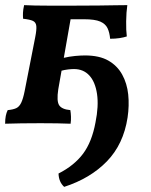

<svg xmlns="http://www.w3.org/2000/svg" viewBox="-40 -480 589 748"><path d="M-20 2Q-20 -16 -17.5 -28.5Q-15 -41 -10 -51Q11 -53 23 -58.5Q35 -64 42.5 -79.5Q50 -95 56 -125L97 -334Q103 -364 101.5 -378.5Q100 -393 88.5 -398.5Q77 -404 50 -407Q49 -417 49.5 -430Q50 -443 54 -460Q71 -459 96 -458.5Q121 -458 148.5 -458Q176 -458 201.5 -458Q227 -458 247 -458Q304 -458 343.5 -458.5Q383 -459 410.5 -459.5Q438 -460 456 -460Q452 -433 451.5 -397Q451 -361 454 -338Q442 -334 425.5 -331.5Q409 -329 389 -329Q387 -353 379 -370Q371 -387 350.5 -396Q330 -405 287 -405H235L187 -132Q180 -86 190.5 -70Q201 -54 234 -51Q236 -40 236.5 -25.5Q237 -11 235 2Q216 1 183 0.5Q150 0 118 0Q84 0 43.5 0.5Q3 1 -20 2ZM210 248Q189 229 188 196Q249 165 283.5 119Q318 73 332 -3Q345 -67 338 -114Q331 -161 308 -186Q285 -211 248 -211Q239 -211 225.5 -209.5Q212 -208 197 -204L205 -254Q231 -260 253 -262Q275 -264 291 -264Q347 -264 382 -244Q417 -224 436 -189.5Q455 -155 459.5 -112Q464 -69 457 -22Q441 82 376.5 148.5Q312 215 210 248Z"/></svg>

Font: Vollkorn SemiBold
Style: Italic
Weight: 600
Italic angle: -11°
Designer: Friedrich Althausen
Foundry: Friedrich Althausen
Version: Version 5.000